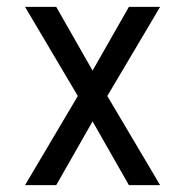

<svg xmlns="http://www.w3.org/2000/svg" viewBox="-20 -540 540 560"><path d="M53 0 207 -260 53 -520H144L250 -334L356 -520H447L293 -260L447 0H356L250 -186L144 0Z"/></svg>

Font: Iosevka NFM
Style: Regular
Weight: 400
Monospace: yes
Designer: Belleve Invis
Foundry: Belleve Invis
Version: Version 29.0.4; ttfautohint (v1.8.4);Nerd Fonts 3.3.0